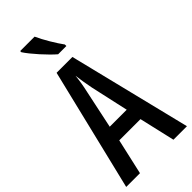

<svg xmlns="http://www.w3.org/2000/svg" viewBox="-292 -998 1055 1055"><g transform="rotate(-45 236.0 -470.0)"><path d="M228 -940H116V-931C142 -890 212 -813 251 -780H315V-792C289 -827 248 -895 228 -940ZM367 0H472L296 -714H173L0 0H107L154 -208H319ZM253 -519 302 -298H170L217 -520C226 -558 232 -597 235 -629C239 -597 245 -559 253 -519Z"/></g></svg>

Font: Noto Sans Armenian ExtraCondensed Medium
Style: Regular
Weight: 500
Width: 2
Designer: Monotype Design Team
Foundry: Monotype Imaging Inc.
Version: Version 2.008